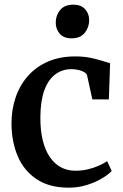

<svg xmlns="http://www.w3.org/2000/svg" viewBox="-20 -814 542 844"><path d="M282.5 11Q197.5 11 141.8 -25.8Q86 -62.5 58.5 -126.2Q31 -190 30.5 -270Q30.5 -333 49 -386.8Q67.5 -440.5 103.5 -480.8Q139.5 -521 191.5 -543.5Q243.5 -566 310.5 -566Q347.5 -566 376.8 -560Q406 -554 427.8 -547Q449.5 -540 464 -536L458.5 -377H386L363 -481.5Q361.5 -490 350.8 -496.5Q340 -503 325 -506.5Q310 -510 294.5 -510Q254 -510 223.2 -487.2Q192.5 -464.5 175.2 -418Q158 -371.5 157.5 -299.5Q157 -240.5 168.2 -196Q179.5 -151.5 200 -122.2Q220.5 -93 248.8 -78.2Q277 -63.5 310.5 -63.5Q340.5 -63.5 366.8 -69.8Q393 -76 414.5 -85.8Q436 -95.5 451 -105.5L471 -62.5Q455.5 -46 426.8 -29Q398 -12 360.8 -0.5Q323.5 11 282.5 11ZM294 -645.5Q260 -645.5 242.5 -666Q225 -686.5 225 -714.5Q225 -746 244.2 -769.8Q263.5 -793.5 302 -793.5H303Q336.5 -793.5 354.2 -773.5Q372 -753.5 372 -725.5Q372 -694 352.5 -669.8Q333 -645.5 295 -645.5Z"/></svg>

Font: Merriweather 28pt SemiBold
Style: Regular
Weight: 600
Version: Version 2.100